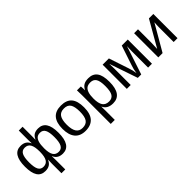

<svg xmlns="http://www.w3.org/2000/svg" viewBox="108 -1741 2965 2965"><g transform="rotate(-45 1590.5 -259.0)"><path d="M780.3 -266.6Q780.3 -127.9 735.1 -59.1Q689.9 9.8 602.1 9.8Q491.7 9.8 453.1 -82H450.2Q452.6 -39.6 452.6 1V207.5H369.6V1Q369.6 -52.2 372.1 -85H369.6Q347.2 -34.2 310.8 -12.2Q274.4 9.8 220.2 9.8Q129.4 9.8 85.7 -57.4Q42 -124.5 42 -261.7Q42 -538.1 220.2 -538.1Q274.9 -538.1 311.3 -516.1Q347.7 -494.1 369.6 -446.3H372.1L369.6 -520V-724.6H452.6V-519.5L451.2 -443.4H453.6Q476.1 -494.1 511.2 -515.9Q546.4 -537.6 602.1 -537.6Q691.4 -537.6 735.8 -470.9Q780.3 -404.3 780.3 -266.6ZM134.3 -264.6Q134.3 -154.8 160.9 -106.4Q187.5 -58.1 245.1 -58.1Q308.6 -58.1 338.4 -106.2Q368.2 -154.3 369.6 -258.8V-270.5Q369.6 -373.5 340.6 -423.3Q311.5 -473.1 246.1 -473.1Q187 -473.1 160.6 -422.9Q134.3 -372.6 134.3 -264.6ZM688 -264.6Q688 -371.1 661.9 -420.4Q635.7 -469.7 577.1 -469.7Q531.2 -469.7 505.4 -447.3Q479.5 -424.8 466.1 -378.7Q452.6 -332.5 452.6 -257.8V-246.6Q453.6 -148.4 483.4 -101.8Q513.2 -55.2 576.2 -55.2Q634.3 -55.2 661.1 -105.2Q688 -155.3 688 -264.6Z M1336.9 -264.6Q1336.9 -126 1275.9 -58.1Q1214.8 9.8 1098.6 9.8Q982.9 9.8 923.8 -60.8Q864.7 -131.3 864.7 -264.6Q864.7 -538.1 1101.6 -538.1Q1222.7 -538.1 1279.8 -471.4Q1336.9 -404.8 1336.9 -264.6ZM1244.6 -264.6Q1244.6 -374 1212.2 -423.6Q1179.7 -473.1 1103 -473.1Q1025.9 -473.1 991.5 -422.6Q957 -372.1 957 -264.6Q957 -160.2 991 -107.7Q1024.9 -55.2 1097.7 -55.2Q1176.8 -55.2 1210.7 -106Q1244.6 -156.7 1244.6 -264.6Z M1893.1 -266.6Q1893.1 9.8 1698.7 9.8Q1576.7 9.8 1534.7 -82H1532.2Q1534.2 -78.1 1534.2 1V207.5H1446.3V-420.4Q1446.3 -502 1443.4 -528.3H1528.3Q1528.8 -526.4 1529.8 -514.4Q1530.8 -502.4 1532 -477.5Q1533.2 -452.6 1533.2 -443.4H1535.2Q1558.6 -492.2 1597.2 -514.9Q1635.7 -537.6 1698.7 -537.6Q1796.4 -537.6 1844.7 -472.2Q1893.1 -406.7 1893.1 -266.6ZM1800.8 -264.6Q1800.8 -375 1771 -422.4Q1741.2 -469.7 1676.3 -469.7Q1624 -469.7 1594.5 -447.8Q1564.9 -425.8 1549.6 -379.2Q1534.2 -332.5 1534.2 -257.8Q1534.2 -153.8 1567.4 -104.5Q1600.6 -55.2 1675.3 -55.2Q1740.7 -55.2 1770.8 -103.3Q1800.8 -151.4 1800.8 -264.6Z M2319.3 0H2244.6L2086.4 -464.4Q2089.4 -388.2 2089.4 -353.5V0H2004.4V-528.3H2141.1L2248.5 -205.6Q2273.9 -135.7 2281.7 -65.9Q2292.5 -144.5 2314.9 -205.6L2422.4 -528.3H2553.7V0H2469.2V-353.5L2470.7 -409.2L2473.1 -465.3Z M2776.9 -528.3V-239.3L2772 -104L3015.6 -528.3H3111.8V0H3027.8V-322.3Q3027.8 -339.8 3029.5 -375.5Q3031.2 -411.1 3032.7 -426.3L2785.6 0H2691.9V-528.3Z"/></g></svg>

Font: Liberation Sans
Style: Regular
Weight: 400
Designer: Steve Matteson
Foundry: Ascender Corporation
Version: Version 2.00.1